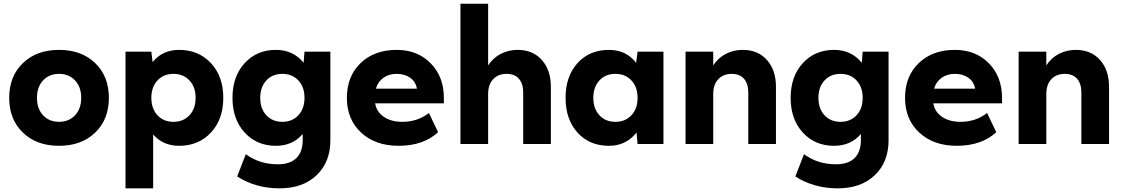

<svg xmlns="http://www.w3.org/2000/svg" viewBox="-20 -780 6077 1040"><path d="M104 -438.2Q178.2 -509.8 299.8 -509.8Q421.4 -509.8 495.6 -438.2Q569.8 -366.7 569.8 -250Q569.8 -133.3 495.6 -61.8Q421.4 9.8 299.8 9.8Q178.2 9.8 104 -61.8Q29.8 -133.3 29.8 -250Q29.8 -366.7 104 -438.2ZM213.1 -155.8Q246.1 -120.1 299.8 -120.1Q353.5 -120.1 386.7 -155.8Q419.9 -191.4 419.9 -250Q419.9 -308.6 386.7 -344.2Q353.5 -379.9 299.8 -379.9Q246.1 -379.9 213.1 -344.2Q180.2 -308.6 180.2 -250Q180.2 -191.4 213.1 -155.8Z M799.8 -500 806.6 -443.8Q860.4 -509.8 949.7 -509.8Q1055.7 -509.8 1122.6 -438Q1189.5 -366.2 1189.5 -250Q1189.5 -133.8 1122.6 -62Q1055.7 9.8 949.7 9.8Q863.3 9.8 809.6 -51.8V240.2H659.7V-500ZM832.8 -155.8Q865.7 -120.1 919.4 -120.1Q973.1 -120.1 1006.3 -155.8Q1039.6 -191.4 1039.6 -250Q1039.6 -308.6 1006.3 -344.2Q973.1 -379.9 919.4 -379.9Q865.7 -379.9 832.8 -344.2Q799.8 -308.6 799.8 -250Q799.8 -191.4 832.8 -155.8Z M1494.6 240.2Q1364.7 240.2 1264.6 175.8L1311.5 55.2Q1385.7 109.9 1484.4 109.9Q1551.3 109.9 1585.4 76.2Q1619.6 42.5 1619.6 -20V-54.2Q1564.9 9.8 1474.6 9.8Q1371.1 9.8 1305.2 -62Q1239.3 -133.8 1239.3 -250Q1239.3 -366.2 1305.2 -438Q1371.1 -509.8 1474.6 -509.8Q1568.4 -509.8 1624.5 -439.9L1629.4 -500H1769.5V-20Q1769.5 97.7 1695.1 168.9Q1620.6 240.2 1494.6 240.2ZM1422.6 -155.8Q1455.6 -120.1 1509.3 -120.1Q1563 -120.1 1596.2 -155.8Q1629.4 -191.4 1629.4 -250Q1629.4 -308.6 1596.2 -344.2Q1563 -379.9 1509.3 -379.9Q1455.6 -379.9 1422.6 -344.2Q1389.6 -308.6 1389.6 -250Q1389.6 -191.4 1422.6 -155.8Z M2128.9 -509.8Q2241.7 -509.8 2313 -437Q2384.3 -364.3 2384.3 -250V-220.2H2012.2Q2019 -174.8 2058.8 -147.5Q2098.6 -120.1 2159.2 -120.1Q2242.2 -120.1 2303.2 -168L2353 -64Q2272.9 9.8 2139.2 9.8Q2013.2 9.8 1936 -61.8Q1858.9 -133.3 1858.9 -250Q1858.9 -366.7 1933.1 -438.2Q2007.3 -509.8 2128.9 -509.8ZM2016.1 -299.8H2238.3Q2231.9 -337.4 2202.1 -358.6Q2172.4 -379.9 2128.9 -379.9Q2086.4 -379.9 2056.6 -358.4Q2026.9 -336.9 2016.1 -299.8Z M2474.1 0V-759.8H2624V-425.8Q2651.4 -467.3 2692.9 -488.5Q2734.4 -509.8 2784.2 -509.8Q2866.2 -509.8 2915 -455.1Q2963.9 -400.4 2963.9 -310.1V0H2814V-279.8Q2814 -326.2 2791 -353Q2768.1 -379.9 2724.1 -379.9Q2678.2 -379.9 2651.1 -350.8Q2624 -321.8 2624 -270V0Z M3433.6 0 3427.7 -62Q3371.1 9.8 3278.8 9.8Q3172.9 9.8 3108.2 -61.8Q3043.5 -133.3 3043.5 -250Q3043.5 -366.7 3108.2 -438.2Q3172.9 -509.8 3278.8 -509.8Q3371.1 -509.8 3425.8 -439.9L3433.6 -500H3573.7V0ZM3226.8 -155.8Q3259.8 -120.1 3313.5 -120.1Q3367.2 -120.1 3400.4 -155.8Q3433.6 -191.4 3433.6 -250Q3433.6 -308.6 3400.4 -344.2Q3367.2 -379.9 3313.5 -379.9Q3259.8 -379.9 3226.8 -344.2Q3193.8 -308.6 3193.8 -250Q3193.8 -191.4 3226.8 -155.8Z M4033.2 -279.8Q4033.2 -326.2 4010.3 -353Q3987.3 -379.9 3943.4 -379.9Q3897.5 -379.9 3870.4 -350.8Q3843.3 -321.8 3843.3 -270V0H3693.4V-500H3843.3V-425.8Q3870.6 -467.3 3912.1 -488.5Q3953.6 -509.8 4003.4 -509.8Q4085.4 -509.8 4134.3 -455.1Q4183.1 -400.4 4183.1 -310.1V0H4033.2Z M4518.1 240.2Q4388.2 240.2 4288.1 175.8L4335 55.2Q4409.2 109.9 4507.8 109.9Q4574.7 109.9 4608.9 76.2Q4643.1 42.5 4643.1 -20V-54.2Q4588.4 9.8 4498 9.8Q4394.5 9.8 4328.6 -62Q4262.7 -133.8 4262.7 -250Q4262.7 -366.2 4328.6 -438Q4394.5 -509.8 4498 -509.8Q4591.8 -509.8 4647.9 -439.9L4652.8 -500H4793V-20Q4793 97.7 4718.5 168.9Q4644 240.2 4518.1 240.2ZM4446 -155.8Q4479 -120.1 4532.7 -120.1Q4586.4 -120.1 4619.6 -155.8Q4652.8 -191.4 4652.8 -250Q4652.8 -308.6 4619.6 -344.2Q4586.4 -379.9 4532.7 -379.9Q4479 -379.9 4446 -344.2Q4413.1 -308.6 4413.1 -250Q4413.1 -191.4 4446 -155.8Z M5152.3 -509.8Q5265.1 -509.8 5336.4 -437Q5407.7 -364.3 5407.7 -250V-220.2H5035.6Q5042.5 -174.8 5082.3 -147.5Q5122.1 -120.1 5182.6 -120.1Q5265.6 -120.1 5326.7 -168L5376.5 -64Q5296.4 9.8 5162.6 9.8Q5036.6 9.8 4959.5 -61.8Q4882.3 -133.3 4882.3 -250Q4882.3 -366.7 4956.5 -438.2Q5030.8 -509.8 5152.3 -509.8ZM5039.6 -299.8H5261.7Q5255.4 -337.4 5225.6 -358.6Q5195.8 -379.9 5152.3 -379.9Q5109.9 -379.9 5080.1 -358.4Q5050.3 -336.9 5039.6 -299.8Z M5837.4 -279.8Q5837.4 -326.2 5814.5 -353Q5791.5 -379.9 5747.6 -379.9Q5701.7 -379.9 5674.6 -350.8Q5647.5 -321.8 5647.5 -270V0H5497.6V-500H5647.5V-425.8Q5674.8 -467.3 5716.3 -488.5Q5757.8 -509.8 5807.6 -509.8Q5889.6 -509.8 5938.5 -455.1Q5987.3 -400.4 5987.3 -310.1V0H5837.4Z"/></svg>

Font: Gully
Style: Bold
Weight: 700
Designer: jaikishan Patel
Foundry: MagicType
Version: Version 1.000;Glyphs 3.2 (3242)